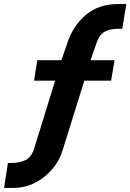

<svg xmlns="http://www.w3.org/2000/svg" viewBox="-74 -736 643 947"><path d="M-54 191 -35 68H-24Q24 68 52.5 53.5Q81 39 95 -5L209 -374L222 -338H94L110 -439H256L220 -413L261 -532Q289 -612 351.5 -664Q414 -716 508 -716H549L529 -594H510Q468 -594 442 -579.5Q416 -565 401 -521L364 -414L355 -439H491L474 -338H322L353 -373L236 1Q222 52 186.5 95Q151 138 101 164.5Q51 191 -11 191Z"/></svg>

Font: Nunito Sans 7pt Condensed ExtraBold
Style: Italic
Weight: 800
Width: 3
Italic angle: -9°
Designer: Vernon Adams
Foundry: Vernon Adams
Version: Version 3.101;gftools[0.9.27]